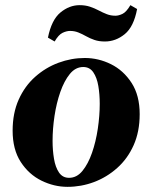

<svg xmlns="http://www.w3.org/2000/svg" viewBox="-20 -715 591 745"><path d="M309 -490Q362 -490 410.5 -466Q459 -442 490.5 -393.5Q522 -345 522 -272Q522 -204 498.5 -151.5Q475 -99 434.5 -63Q394 -27 344.5 -8.5Q295 10 242 10Q190 10 141 -14Q92 -38 60.5 -86.5Q29 -135 29 -208Q29 -276 52.5 -328.5Q76 -381 116.5 -417Q157 -453 207 -471.5Q257 -490 309 -490ZM248 -25Q278 -25 300 -52Q322 -79 337 -122Q352 -165 359.5 -215.5Q367 -266 367 -312Q367 -349 361.5 -381.5Q356 -414 342 -434.5Q328 -455 303 -455Q273 -455 251 -428Q229 -401 214 -358Q199 -315 191.5 -265Q184 -215 184 -168Q184 -132 189.5 -99Q195 -66 209 -45.5Q223 -25 248 -25ZM486 -695 512 -680Q499 -611 464 -582.5Q429 -554 387 -554Q364 -554 346.5 -560Q329 -566 314 -574.5Q299 -583 284 -589Q269 -595 252 -595Q238 -595 222.5 -587.5Q207 -580 192 -554L166 -569Q180 -638 214.5 -666.5Q249 -695 289 -695Q311 -695 329 -689Q347 -683 363 -674.5Q379 -666 394.5 -660Q410 -654 428 -654Q440 -654 455 -661Q470 -668 486 -695Z"/></svg>

Font: Brygada 1918
Style: Italic
Weight: 400
Italic angle: -8°
Designer: Mateusz Machalski | Borys Kosmynka | Przemek Hoffer
Foundry: NIEPODLEGLA 2018
Version: Version 3.006